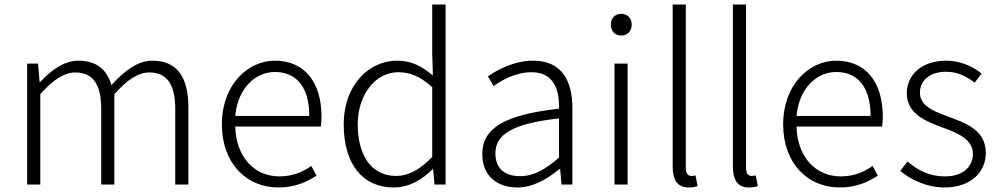

<svg xmlns="http://www.w3.org/2000/svg" viewBox="-20 -815 4413 848"><path d="M100 0H158V-399C214 -463 265 -495 312 -495C391 -495 427 -443 427 -333V0H485V-399C542 -463 591 -495 639 -495C717 -495 754 -443 754 -333V0H812V-341C812 -478 759 -547 653 -547C590 -547 532 -505 472 -439C453 -505 410 -547 325 -547C264 -547 205 -505 157 -452H155L148 -534H100Z M1209 13C1285 13 1335 -12 1378 -39L1355 -82C1315 -54 1271 -36 1214 -36C1099 -36 1022 -127 1019 -256H1397C1399 -270 1400 -285 1400 -299C1400 -455 1323 -547 1194 -547C1074 -547 960 -440 960 -266C960 -91 1071 13 1209 13ZM1019 -303C1030 -425 1108 -497 1194 -497C1288 -497 1346 -432 1346 -303Z M1719 13C1789 13 1847 -24 1891 -68H1893L1899 0H1948V-795H1889V-579L1892 -482C1841 -523 1798 -547 1734 -547C1608 -547 1498 -438 1498 -266C1498 -86 1585 13 1719 13ZM1729 -38C1621 -38 1560 -128 1560 -266C1560 -397 1638 -496 1739 -496C1790 -496 1836 -478 1889 -430V-122C1836 -67 1786 -38 1729 -38Z M2265 13C2334 13 2397 -24 2450 -68H2454L2460 0H2508V-338C2508 -456 2463 -547 2335 -547C2249 -547 2175 -505 2135 -478L2160 -435C2198 -462 2258 -496 2328 -496C2429 -496 2451 -414 2449 -335C2215 -309 2110 -252 2110 -135C2110 -35 2179 13 2265 13ZM2277 -37C2217 -37 2168 -64 2168 -138C2168 -219 2239 -269 2449 -292V-119C2387 -65 2336 -37 2277 -37Z M2694 0H2752V-534H2694ZM2724 -658C2750 -658 2770 -676 2770 -707C2770 -735 2750 -754 2724 -754C2697 -754 2678 -735 2678 -707C2678 -676 2697 -658 2724 -658Z M3022 13C3041 13 3051 10 3061 7L3052 -40C3041 -38 3037 -38 3033 -38C3019 -38 3009 -49 3009 -73V-795H2951V-79C2951 -17 2974 13 3022 13Z M3288 13C3307 13 3317 10 3327 7L3318 -40C3307 -38 3303 -38 3299 -38C3285 -38 3275 -49 3275 -73V-795H3217V-79C3217 -17 3240 13 3288 13Z M3688 13C3764 13 3814 -12 3857 -39L3834 -82C3794 -54 3750 -36 3693 -36C3578 -36 3501 -127 3498 -256H3876C3878 -270 3879 -285 3879 -299C3879 -455 3802 -547 3673 -547C3553 -547 3439 -440 3439 -266C3439 -91 3550 13 3688 13ZM3498 -303C3509 -425 3587 -497 3673 -497C3767 -497 3825 -432 3825 -303Z M4152 13C4270 13 4334 -57 4334 -139C4334 -242 4245 -271 4163 -302C4101 -325 4043 -348 4043 -406C4043 -454 4080 -498 4159 -498C4211 -498 4249 -477 4285 -450L4315 -490C4276 -523 4219 -547 4160 -547C4047 -547 3985 -481 3985 -403C3985 -311 4070 -279 4148 -250C4209 -228 4277 -199 4277 -136C4277 -81 4236 -36 4154 -36C4082 -36 4033 -64 3988 -102L3956 -60C4005 -20 4074 13 4152 13Z"/></svg>

Font: Noto Sans HK Light
Style: Regular
Weight: 300
Designer: Ryoko NISHIZUKA 西塚涼子 (kana, bopomofo & ideographs); Paul D. Hunt (Latin, Greek & Cyrillic); Sandoll Communications 산돌커뮤니
Foundry: Adobe
Version: Version 2.004;hotconv 1.0.118;makeotfexe 2.5.65603